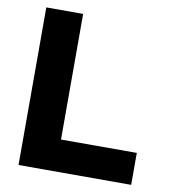

<svg xmlns="http://www.w3.org/2000/svg" viewBox="-82 -814 815 888"><g transform="rotate(10 325.0 -370.0)"><path d="M593 0V-150H237V-740H64V0Z"/></g></svg>

Font: Be Vietnam Pro ExtraBold
Style: Regular
Weight: 800
Designer: Lam Bao, Tony Le, Vietanh Nguyen
Foundry: Yellow Type Foundry
Version: Version 1.002